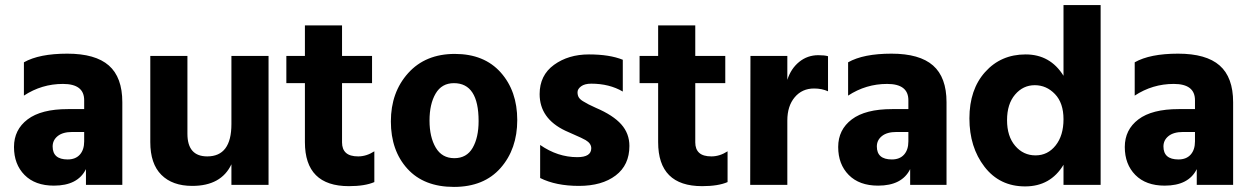

<svg xmlns="http://www.w3.org/2000/svg" viewBox="-20 -727 4924 755"><path d="M192 3Q118 3 76.5 -39Q35 -81 35 -149Q35 -217 88.5 -257.5Q142 -298 247 -298H311V-333Q311 -397 227.5 -397Q144 -397 74 -351V-482Q134 -516 244.5 -516Q355 -516 408 -469.5Q461 -423 461 -325V0H318V-62Q286 3 192 3ZM246 -100Q277 -100 294 -119Q311 -138 311 -171V-208H264Q227 -208 207 -192Q187 -176 187 -151Q187 -100 246 -100Z M1036 0H890V-81Q850 4 736 4Q658 4 614.5 -39.5Q571 -83 571 -168V-507H717V-201Q717 -112 795 -112Q890 -112 890 -239V-507H1036Z M1352 5Q1179 5 1179 -168V-400H1106V-507H1179V-627H1325V-507H1443V-400H1325V-167Q1325 -140 1340.5 -126Q1356 -112 1388.5 -112Q1421 -112 1452 -132V-11Q1415 5 1352 5Z M1862 -251Q1862 -400 1765 -400Q1717 -400 1693 -359Q1669 -318 1669 -253Q1669 -188 1693.5 -146.5Q1718 -105 1766.5 -105Q1815 -105 1838.5 -145.5Q1862 -186 1862 -251ZM1768.5 -515Q1884 -515 1949 -442Q2014 -369 2014 -255Q2014 -141 1948.5 -66.5Q1883 8 1765 8Q1647 8 1582 -63.5Q1517 -135 1517 -249.5Q1517 -364 1585 -439.5Q1653 -515 1768.5 -515Z M2455 -153Q2455 -78 2401 -37Q2347 4 2256.5 4Q2166 4 2104 -27V-157Q2173 -109 2250 -109Q2305 -109 2305 -144Q2305 -163 2283 -176Q2267 -185 2240 -196.5Q2213 -208 2203 -213Q2102 -261 2102 -357Q2102 -431 2158.5 -472Q2215 -513 2296 -513Q2377 -513 2429 -492V-367Q2376 -398 2305 -398Q2279 -398 2265 -387.5Q2251 -377 2251 -364.5Q2251 -352 2256 -344Q2261 -336 2272.5 -329Q2284 -322 2294.5 -316.5Q2305 -311 2323 -303Q2391 -274 2423 -238Q2455 -202 2455 -153Z M2741 5Q2568 5 2568 -168V-400H2495V-507H2568V-627H2714V-507H2832V-400H2714V-167Q2714 -140 2729.5 -126Q2745 -112 2777.5 -112Q2810 -112 2841 -132V-11Q2804 5 2741 5Z M3076 0H2930L2931 -507H3076V-413Q3090 -457 3122.5 -483.5Q3155 -510 3198 -510Q3222 -510 3236 -506V-368Q3212 -379 3181 -379Q3134 -379 3105 -344.5Q3076 -310 3076 -253Z M3433 3Q3359 3 3317.5 -39Q3276 -81 3276 -149Q3276 -217 3329.5 -257.5Q3383 -298 3488 -298H3552V-333Q3552 -397 3468.5 -397Q3385 -397 3315 -351V-482Q3375 -516 3485.5 -516Q3596 -516 3649 -469.5Q3702 -423 3702 -325V0H3559V-62Q3527 3 3433 3ZM3487 -100Q3518 -100 3535 -119Q3552 -138 3552 -171V-208H3505Q3468 -208 3448 -192Q3428 -176 3428 -151Q3428 -100 3487 -100Z M4308 0H4162V-79Q4111 6 4011 6Q3911 6 3851.5 -71Q3792 -148 3792 -261.5Q3792 -375 3854 -444Q3916 -513 4013 -513Q4110 -513 4162 -429V-707H4308ZM4049 -392Q4003 -392 3971.5 -355Q3940 -318 3940 -254.5Q3940 -191 3972 -153.5Q4004 -116 4052 -116Q4100 -116 4131 -155Q4162 -194 4162 -258Q4162 -322 4128.5 -357Q4095 -392 4049 -392Z M4560 3Q4486 3 4444.5 -39Q4403 -81 4403 -149Q4403 -217 4456.5 -257.5Q4510 -298 4615 -298H4679V-333Q4679 -397 4595.5 -397Q4512 -397 4442 -351V-482Q4502 -516 4612.5 -516Q4723 -516 4776 -469.5Q4829 -423 4829 -325V0H4686V-62Q4654 3 4560 3ZM4614 -100Q4645 -100 4662 -119Q4679 -138 4679 -171V-208H4632Q4595 -208 4575 -192Q4555 -176 4555 -151Q4555 -100 4614 -100Z"/></svg>

Font: Hind Mysuru
Style: Bold
Weight: 700
Designer: Manushi Parikh, Hitesh Malaviya
Foundry: Indian Type Foundry
Version: Version 0.703;PS 1.0;hotconv 1.0.86;makeotf.lib2.5.63406